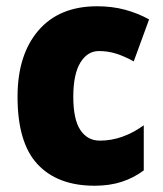

<svg xmlns="http://www.w3.org/2000/svg" viewBox="-20 -583 519 613"><path d="M282 10Q164 10 100 -58.5Q36 -127 36 -274Q36 -408 102.5 -485.5Q169 -563 290 -563Q338 -563 379 -552Q420 -541 456 -521L407 -387Q378 -403 351.5 -411.5Q325 -420 296 -420Q259 -420 236.5 -383Q214 -346 214 -274Q214 -202 236.5 -168Q259 -134 299 -134Q371 -134 439 -183V-39Q407 -15 368.5 -2.5Q330 10 282 10Z"/></svg>

Font: Noto Sans Oriya Cond Blk
Style: Regular
Weight: 900
Width: 3
Designer: Amélie Bonet and Sol Matas
Foundry: Google LLC
Version: Version 2.006; ttfautohint (v1.8.4.7-5d5b)